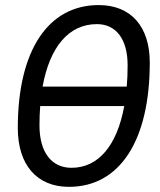

<svg xmlns="http://www.w3.org/2000/svg" viewBox="-20 -723 626 753"><path d="M250.5 9.8C449.7 9.8 567.4 -171.4 567.4 -477.5C567.4 -619.6 493.2 -703.1 367.2 -703.1C168 -703.1 49.8 -523.9 49.8 -221.2C49.8 -76.2 124.5 9.8 250.5 9.8ZM147 -383.3C175.3 -539.6 250 -628.4 359.9 -628.4C436 -628.4 480.5 -568.4 480.5 -467.3C480.5 -438 479.5 -409.7 477.1 -383.3ZM260.3 -64.9C181.6 -64.9 134.8 -126.5 134.8 -231.4C134.8 -257.8 135.7 -283.2 137.7 -307.1H467.3C439 -152.3 366.2 -64.9 260.3 -64.9Z"/></svg>

Font: Cascadia Code SemiLight
Style: Italic
Weight: 350
Italic angle: -10°
Monospace: yes
Designer: Aaron Bell
Foundry: Saja Typeworks
Version: Version 2404.023